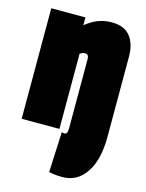

<svg xmlns="http://www.w3.org/2000/svg" viewBox="-118 -631 700 923"><g transform="rotate(15 232.5 -170.0)"><path d="M444 -23Q444 91 401 155.5Q358 220 284 220Q245 220 217 213L226 12Q233 15 240 15Q248 15 251.5 7.5Q255 0 255 -18V-358Q255 -383 237 -383Q229 -383 223 -380.5Q217 -378 211 -375V0H23V-550H193V-511Q222 -535 253.5 -547.5Q285 -560 322 -560Q385 -560 414.5 -522.5Q444 -485 444 -423Z"/></g></svg>

Font: Georama Condensed Black
Style: Regular
Weight: 900
Width: 3
Designer: Jean-Baptiste Levee
Foundry: Production Type
Version: Version 1.000